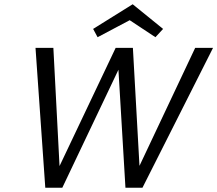

<svg xmlns="http://www.w3.org/2000/svg" viewBox="-20 -883 1022 903"><path d="M982 -658 650 0H570L537 -555L273 0H193L147 -658H231L260 -102L524 -658H605L636 -103L898 -658ZM711 -708 590 -788 439 -708 418 -747 604 -863 747 -747Z"/></svg>

Font: Ysabeau Medium
Style: Italic
Weight: 500
Italic angle: -12°
Designer: Christian Thalmann (Catharsis Fonts)
Version: Version 0.003